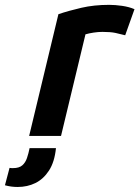

<svg xmlns="http://www.w3.org/2000/svg" viewBox="-102 -555 569 784"><path d="M17 0 136.5 -497Q178.2 -511.2 230.1 -523.2Q282 -535.2 343.8 -535.2Q368.2 -535.2 396.8 -531.1Q425.2 -527 447.2 -517.5L409.2 -411Q389.2 -416.2 369.6 -420.5Q350 -424.8 316 -424.8Q299.2 -424.8 280.2 -421.9Q261.2 -419 247 -414.8L147.2 0ZM-30 208.5Q-42.8 208.5 -55.9 206.8Q-69 205 -81.8 201.5L-63 130.5Q-59 131.2 -55.6 131.4Q-52.2 131.5 -49.2 131.5Q-23.8 131.5 -10.9 120.1Q2 108.8 8.2 90.1Q14.5 71.5 18.8 50H126.5Q120.8 106.5 98.1 141.4Q75.5 176.2 42.6 192.4Q9.8 208.5 -30 208.5Z"/></svg>

Font: Ubuntu Sans
Style: Italic
Weight: 400
Italic angle: -13.5°
Designer: Dalton Maag Ltd
Foundry: Dalton Maag Ltd
Version: Version 1.006